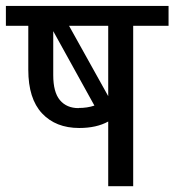

<svg xmlns="http://www.w3.org/2000/svg" viewBox="-35 -645 603 665"><path d="M237.3 -270.5V-271Q267.6 -271 292 -279.3L149.4 -537.1V-384.8Q149.4 -325.7 172.6 -298.1Q195.8 -270.5 237.3 -270.5ZM339.8 -555.7H204.1L339.8 -312ZM339.8 0V-224.1Q299.3 -201.7 239.3 -201.7Q158.2 -201.7 110.6 -252.4Q63 -303.2 63 -403.3V-555.7H-14.6V-624.5H548.8V-555.7H426.3V0Z"/></svg>

Font: Yantramanav
Style: Regular
Weight: 400
Version: Version 1.000;PS 1.0;hotconv 1.0.72;makeotf.lib2.5.5900; ttf